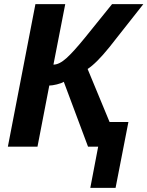

<svg xmlns="http://www.w3.org/2000/svg" viewBox="-20 -708 712 927"><path d="M454 0H405L288 -313Q277 -306 254.5 -300.5Q232 -295 218 -295L161 0H18L151 -688H295L238 -396Q266 -396 300.5 -427Q335 -458 391 -527L521 -688H672L508 -480Q445 -402 403 -375L509 -119H600L538 199H416Z"/></svg>

Font: Libra Sans Modern
Style: Bold Italic
Weight: 700
Italic angle: -12°
Foundry: Stefan Peev, Context Ltd
Version: Version 1.000